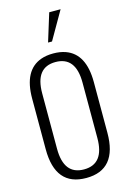

<svg xmlns="http://www.w3.org/2000/svg" viewBox="-163 -1201 865 1289"><g transform="rotate(-15 270.0 -556.5)"><path d="M256.3 -931.6 316.4 -1126H395.5L283.7 -931.6ZM410.2 -227.1V-612.3Q410.2 -792.5 270 -792.5Q129.9 -792.5 129.9 -612.3V-227.1Q129.9 -46.4 270 -46.4Q410.2 -46.4 410.2 -227.1ZM55.7 -243.7V-595.7Q55.7 -793 185.1 -838.9Q222.2 -852.1 270 -852.1Q317.9 -852.1 355 -838.9Q484.4 -793 484.4 -595.7V-243.7Q484.4 13.2 270 13.2Q55.7 13.2 55.7 -243.7Z"/></g></svg>

Font: Oswald-Light
Style: Light
Weight: 300
Designer: vernon adams
Foundry: vernon adams
Version: Version ; ttfautohint (v0.92.18-e454-dirty) -l 8 -r 50 -G 20